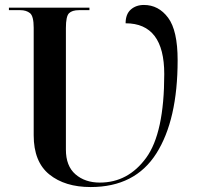

<svg xmlns="http://www.w3.org/2000/svg" viewBox="-20 -745 806 775"><path d="M346 10Q525 10 611 -125.5Q697 -261 697 -502Q697 -622 658.5 -673.5Q620 -725 561 -725Q529 -725 508 -706.5Q487 -688 487 -651Q643 -651 643 -446Q643 -208 570 -108Q497 -8 383 -8Q323 -8 284.5 -41.5Q246 -75 246 -141V-632Q246 -679 258.5 -691.5Q271 -704 299 -704H341V-714H16V-704H62Q86 -704 101 -692Q116 -680 116 -633V-199Q116 -92 179 -41Q242 10 346 10Z"/></svg>

Font: Noto Serif Display Semi
Style: Regular
Weight: 600
Designer: Monotype Design Team
Foundry: Monotype Imaging Inc.
Version: Version 1.900